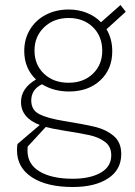

<svg xmlns="http://www.w3.org/2000/svg" viewBox="-20 -537 541 768"><path d="M48 64Q48 48 50 39L139 -37Q64 -66 64 -129Q64 -184 124 -219Q77 -264 77 -333Q77 -381 100 -419Q123 -457 163.5 -478Q204 -499 255 -499Q294 -499 327.5 -485.5Q361 -472 384 -448L462 -517L483 -490L406 -420Q429 -382 429 -332Q429 -260 381 -215.5Q333 -171 256 -171Q195 -171 148 -200Q105 -179 105 -135Q105 -97 137 -80.5Q169 -64 236 -53Q317 -40 360.5 -29.5Q404 -19 434.5 6.5Q465 32 465 79Q465 142 412.5 176.5Q360 211 271 211Q167 211 107.5 172Q48 133 48 64ZM389 -334Q389 -392 351.5 -428.5Q314 -465 255 -465Q195 -465 156.5 -428Q118 -391 118 -335Q118 -278 156 -242Q194 -206 254 -206Q314 -206 351.5 -242Q389 -278 389 -334ZM271 178Q340 178 382.5 154Q425 130 425 84Q425 49 400 30.5Q375 12 339.5 4Q304 -4 233 -15Q185 -23 163 -29L91 49Q90 55 90 66Q90 120 138.5 149Q187 178 271 178Z"/></svg>

Font: Hanken Grotesk ExtraLight
Style: Regular
Weight: 200
Designer: Alfredo Marco Pradil
Foundry: Hanken Design Co.
Version: Version 3.014